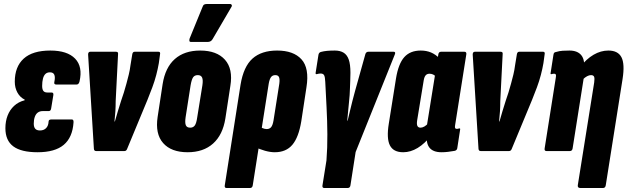

<svg xmlns="http://www.w3.org/2000/svg" viewBox="-20 -756 3141 961"><path d="M168 6Q86 6 46.5 -23.5Q7 -53 7 -114Q7 -149 18 -177.5Q29 -206 50.5 -226Q72 -246 103 -254L104 -257Q80 -269 67 -293Q54 -317 54 -347Q54 -422 98.5 -462.5Q143 -503 232 -503Q317 -503 356 -462.5Q395 -422 378 -348Q374 -333 364 -333H261Q249 -333 252 -346Q257 -369 252 -381.5Q247 -394 230 -394Q216 -394 207.5 -386Q199 -378 195 -362.5Q191 -347 191 -326Q191 -309 197 -301Q203 -293 217 -293H238Q249 -293 247 -280L236 -213Q234 -200 224 -200H194Q179 -200 169 -192.5Q159 -185 154 -170.5Q149 -156 149 -137Q149 -120 156.5 -111.5Q164 -103 180 -103Q199 -103 210.5 -114.5Q222 -126 223 -146Q223 -158 236 -158H340Q349 -158 348 -143Q343 -68 299 -31Q255 6 168 6Z M461 0Q451 0 450 -11L421 -483Q421 -497 432 -497H560Q572 -497 571 -487L559 -250Q559 -224 557.5 -199Q556 -174 553 -148H555Q562 -174 570 -199.5Q578 -225 586 -251L600 -293Q607 -316 613 -338Q619 -360 624.5 -382.5Q630 -405 633 -429L642 -484Q644 -497 654 -497H773Q784 -497 781 -484L775 -440Q770 -411 762 -380.5Q754 -350 742.5 -319Q731 -288 718 -256L616 -10Q612 0 603 0Z M919 6Q837 6 796.5 -40Q756 -86 769 -171L794 -335Q807 -418 855 -460.5Q903 -503 982 -503Q1065 -503 1106 -457Q1147 -411 1133 -326L1108 -163Q1095 -81 1046.5 -37.5Q998 6 919 6ZM932 -117Q947 -117 955 -128Q963 -139 967 -168L993 -329Q997 -356 991.5 -368Q986 -380 970 -380Q954 -380 946.5 -369Q939 -358 934 -329L909 -169Q905 -142 910 -129.5Q915 -117 932 -117ZM937 -546Q929 -546 928 -551Q927 -556 929 -563L994 -722Q997 -731 1002.5 -733.5Q1008 -736 1016 -736H1131Q1138 -736 1140 -730.5Q1142 -725 1137 -719L1044 -560Q1036 -546 1019 -546Z M1114 185Q1103 185 1105 172L1184 -332Q1199 -423 1244 -463Q1289 -503 1367 -503Q1449 -503 1489 -459Q1529 -415 1514 -320L1488 -149Q1475 -69 1443.5 -31.5Q1412 6 1355 6Q1333 6 1306 -1.5Q1279 -9 1259 -20L1275 -125Q1284 -119 1294.5 -114.5Q1305 -110 1315 -110Q1329 -110 1337 -119.5Q1345 -129 1349 -153L1378 -337Q1381 -360 1376.5 -370Q1372 -380 1358 -380Q1344 -380 1336.5 -370Q1329 -360 1325 -337L1245 172Q1243 185 1231 185Z M1603 185Q1592 185 1594 172L1614 47Q1619 -16 1618.5 -84Q1618 -152 1614.5 -219Q1611 -286 1608 -346Q1607 -370 1602.5 -379Q1598 -388 1585 -388Q1576 -388 1566 -385Q1562 -384 1560.5 -386Q1559 -388 1560 -393L1574 -482Q1576 -493 1586 -496Q1601 -500 1617.5 -501.5Q1634 -503 1656 -503Q1682 -503 1699.5 -492.5Q1717 -482 1725.5 -458Q1734 -434 1734 -392Q1734 -371 1733 -350.5Q1732 -330 1731.5 -311.5Q1731 -293 1730 -280Q1729 -264 1726.5 -241.5Q1724 -219 1722 -195Q1720 -171 1718 -152H1720Q1724 -169 1730.5 -196Q1737 -223 1744 -251Q1751 -279 1757 -300L1809 -486Q1813 -497 1824 -497H1950Q1962 -497 1956 -483L1760 5L1734 172Q1732 185 1720 185Z M1998 6Q1949 6 1931.5 -28.5Q1914 -63 1926 -137L1962 -363Q1974 -437 2003.5 -470Q2033 -503 2086 -503Q2114 -503 2137 -493.5Q2160 -484 2182 -462L2166 -368Q2157 -379 2148 -383Q2139 -387 2130 -387Q2122 -387 2116.5 -384Q2111 -381 2107 -374Q2103 -367 2101 -355L2068 -154Q2065 -135 2069 -126Q2073 -117 2085 -117Q2094 -117 2104.5 -123Q2115 -129 2125 -141L2139 -79Q2106 -37 2070.5 -15.5Q2035 6 1998 6ZM2190 6Q2103 6 2118 -91L2120 -104L2115 -117L2164 -422L2168 -447L2174 -484Q2176 -497 2188 -497H2304Q2316 -497 2314 -484L2258 -130Q2256 -119 2258 -115Q2260 -111 2266 -111Q2269 -111 2272 -111.5Q2275 -112 2277 -113Q2285 -115 2283 -107L2269 -16Q2268 -4 2256 -1Q2239 2 2222.5 4Q2206 6 2190 6Z M2386 0Q2376 0 2375 -11L2346 -483Q2346 -497 2357 -497H2485Q2497 -497 2496 -487L2484 -250Q2484 -224 2482.5 -199Q2481 -174 2478 -148H2480Q2487 -174 2495 -199.5Q2503 -225 2511 -251L2525 -293Q2532 -316 2538 -338Q2544 -360 2549.5 -382.5Q2555 -405 2558 -429L2567 -484Q2569 -497 2579 -497H2698Q2709 -497 2706 -484L2700 -440Q2695 -411 2687 -380.5Q2679 -350 2667.5 -319Q2656 -288 2643 -256L2541 -10Q2537 0 2528 0Z M2885 185Q2870 185 2872 171L2954 -343Q2957 -364 2953.5 -372Q2950 -380 2938 -380Q2929 -380 2918.5 -374.5Q2908 -369 2897 -358L2882 -419Q2915 -461 2951 -482Q2987 -503 3025 -503Q3073 -503 3090.5 -469.5Q3108 -436 3096 -360L3012 171Q3010 185 2998 185ZM2715 0Q2704 0 2706 -13L2762 -368Q2764 -379 2762 -383Q2760 -387 2754 -387Q2750 -387 2747 -386.5Q2744 -386 2741 -385Q2734 -383 2736 -391L2750 -481Q2751 -489 2754 -492Q2757 -495 2764 -496Q2780 -501 2796.5 -502Q2813 -503 2830 -503Q2871 -503 2890 -479Q2909 -455 2902 -407L2900 -395L2904 -380L2846 -13Q2844 0 2832 0Z"/></svg>

Font: Sofia Sans Extra Condensed Black
Style: Italic
Weight: 900
Italic angle: -9°
Version: Version 4.100